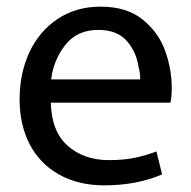

<svg xmlns="http://www.w3.org/2000/svg" viewBox="-20 -519 575 578"><path d="M133 -210Q135 -123 184 -80Q233 -37 307 -37Q353 -37 386 -44Q419 -51 451 -63L468 6Q391 39 294 39Q216 39 158 6.5Q100 -26 69.5 -84.5Q39 -143 39 -220Q39 -298 68.5 -361.5Q98 -425 153.5 -462Q209 -499 283 -499Q361 -499 409 -460.5Q457 -422 477 -366.5Q497 -311 497 -255Q497 -225 493 -210ZM402 -281Q402 -302 397 -318Q390 -364 361 -396.5Q332 -429 276 -429Q212 -429 176.5 -383.5Q141 -338 134 -280H402Z"/></svg>

Font: LINE Seed Sans KR Regular
Style: Regular
Weight: 400
Designer: LINE VX Design & Sandoll Inc & Dalton Maag Ltd
Foundry: Sandoll Inc.
Version: Version 1.000